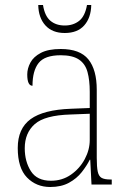

<svg xmlns="http://www.w3.org/2000/svg" viewBox="-20 -738 514 768"><path d="M181 10Q125 10 88 -28Q51 -66 51 -146Q51 -224 102.5 -261.5Q154 -299 264 -303L339 -306V-371Q339 -417 330 -450Q321 -483 295.5 -500Q270 -517 223 -517Q159 -517 134.5 -486Q110 -455 110 -395Q89 -395 89 -440Q89 -464 101.5 -487.5Q114 -511 143.5 -526.5Q173 -542 223 -542Q300 -542 333.5 -500.5Q367 -459 367 -379V-107Q367 -70 371 -51.5Q375 -33 386.5 -26.5Q398 -20 422 -20H427V0H346L341 -99H339Q327 -75 307 -49.5Q287 -24 256 -7Q225 10 181 10ZM184 -15Q229 -15 264 -39.5Q299 -64 319 -101.5Q339 -139 339 -178V-283L262 -280Q159 -277 119 -241.5Q79 -206 79 -145Q79 -92 103.5 -53.5Q128 -15 184 -15ZM239 -606Q189 -606 161.5 -636.5Q134 -667 133 -718H152Q159 -674 181.5 -655Q204 -636 239 -636Q273 -636 296.5 -654.5Q320 -673 328 -718H345Q344 -667 317 -636.5Q290 -606 239 -606Z"/></svg>

Font: Noto Serif Tamil SemiCondensed Thin
Style: Italic
Weight: 100
Width: 4
Italic angle: -12°
Designer: Indian Type Foundry, Tom Grace, and the Monotype Design Team
Foundry: Monotype Imaging Inc.
Version: Version 2.003; ttfautohint (v1.8.4.7-5d5b)